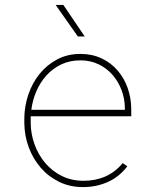

<svg xmlns="http://www.w3.org/2000/svg" viewBox="-20 -760 640 790"><path d="M321.3 9.8Q267.1 9.8 222.9 -12Q178.7 -33.7 147.2 -70.3Q115.7 -106.9 98.1 -154.3Q80.6 -201.7 80.1 -252.9V-274.4Q80.6 -323.7 96.7 -371.1Q112.8 -418.5 142.6 -455.6Q172.4 -492.7 214.8 -515.4Q257.3 -538.1 311 -538.1Q358.9 -538.1 397.5 -520Q436 -502 463.1 -470.9Q490.2 -439.9 504.9 -398.9Q519.5 -357.9 520 -312.5V-281.7H106.4V-274.4V-252.9Q106.9 -207.5 122.6 -164.8Q138.2 -122.1 166.3 -89.1Q194.3 -56.2 233.6 -36.4Q272.9 -16.6 321.3 -16.1Q370.6 -15.6 411.9 -33.2Q453.1 -50.8 484.9 -88.9L503.9 -75.7Q470.2 -31.7 423.1 -11Q376 9.8 321.3 9.8ZM311 -511.7Q267.1 -511.7 231.9 -494.9Q196.8 -478 171.1 -449.7Q145.5 -421.4 129.6 -384.5Q113.8 -347.7 108.9 -308.1H493.7V-314.5Q493.7 -353.5 480.2 -389.2Q466.8 -424.8 442.9 -452.1Q418.9 -479.5 385.3 -495.6Q351.6 -511.7 311 -511.7ZM328.6 -609.9H300.3L209 -739.7H240.7Z"/></svg>

Font: TypoPRO Roboto Mono
Style: Regular
Weight: 250
Designer: Google
Version: Version 2.000986; 2015; ttfautohint (v1.3)